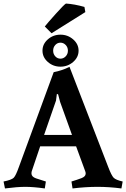

<svg xmlns="http://www.w3.org/2000/svg" viewBox="-30 -1051 710 1080"><path d="M147 -75Q147 -57 172 -48L228 -30L222 9Q158 0 112.5 0Q67 0 -2 9L-10 -30Q35 -39 47 -51Q59 -63 76 -111L272 -645Q319 -654 361 -675L579 -111Q597 -64 609 -51.5Q621 -39 660 -30L653 9Q584 0 518.5 0Q453 0 378 9L372 -30Q405 -40 428.5 -49Q452 -58 452 -75Q452 -82 449 -89L398 -228H196L149 -89Q147 -84 147 -75ZM239 -702.5Q209 -729 209 -766Q209 -803 239 -829.5Q269 -856 310 -856Q351 -856 381.5 -829.5Q412 -803 412 -766Q412 -729 381.5 -702.5Q351 -676 310 -676Q269 -676 239 -702.5ZM445 -1012 450 -983 260 -864 222 -902Q236 -920 283 -972.5Q330 -1025 341 -1031Q389 -1028 445 -1012ZM285 -485 218 -292H375L308 -478L297 -520L290 -523ZM281 -798Q269 -785 269 -766Q269 -747 281 -734Q293 -721 310 -721Q327 -721 339.5 -734Q352 -747 352 -766Q352 -785 339.5 -798Q327 -811 310 -811Q293 -811 281 -798Z"/></svg>

Font: Buenard
Style: Bold
Weight: 700
Foundry: FontFuror
Version: Version 1.002 2011